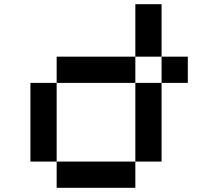

<svg xmlns="http://www.w3.org/2000/svg" viewBox="-20 -895 1040 915"><path d="M395 -250V-247.5ZM395 -247.5V-240ZM625 -875H750V-625H625ZM750 -625H875V-500H750ZM750 -500V-125H625V-500ZM625 -125V0H250V-125ZM250 -125H125V-500H250ZM250 -500V-625H625V-500Z"/></svg>

Font: Dogica
Style: Regular
Weight: 400
Monospace: yes
Designer: Roberto Mocci
Version: Version 001.012